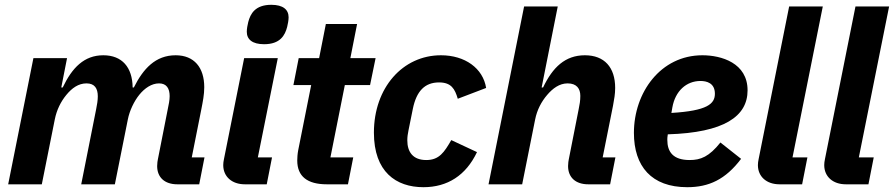

<svg xmlns="http://www.w3.org/2000/svg" viewBox="-20 -767 3720 799"><path d="M154 0 208 -270C216 -310 233 -344 256 -372C279 -400 306 -420 340 -420C374 -420 387 -399 387 -366C387 -350 384 -331 380 -312L318 0H458L512 -270C519 -306 538 -346 560 -373C582 -400 611 -420 642 -420C673 -420 686 -399 686 -367C686 -350 682 -331 678 -312L637 -104C636 -99 634 -88 634 -76C634 -29 665 0 718 0H809L831 -112H778L818 -313C824 -344 830 -373 830 -404C830 -486 788 -537 711 -537C627 -537 576 -481 537 -403H532C531 -487 488 -537 410 -537C330 -537 280 -485 241 -403H235L259 -525H119L14 0Z M1079 -583C1146 -583 1166 -620 1175 -655C1178 -667 1181 -683 1181 -695C1181 -727 1158 -747 1109 -747C1042 -747 1022 -710 1013 -675C1010 -663 1007 -647 1007 -635C1007 -603 1030 -583 1079 -583ZM1090 0 1112 -112H1053L1136 -525H996L912 -105C910 -95 909 -88 909 -80C909 -32 945 0 999 0Z M1428 0 1450 -112H1355L1415 -413H1520L1543 -525H1438L1466 -667H1336L1308 -525H1223L1201 -413H1275L1221 -142C1218 -127 1217 -109 1217 -99C1217 -33 1259 0 1340 0Z M1742 12C1842 12 1919 -37 1965 -134L1858 -184C1829 -134 1808 -101 1754 -101C1699 -101 1675 -134 1675 -183C1675 -197 1677 -211 1680 -225L1698 -314C1713 -388 1748 -424 1807 -424C1858 -424 1873 -397 1885 -356L2003 -401C1990 -483 1915 -537 1815 -537C1656 -537 1536 -402 1536 -215C1536 -52 1628 12 1742 12Z M2013 0H2153L2207 -270C2215 -310 2233 -344 2257 -372C2280 -399 2308 -420 2342 -420C2380 -420 2395 -398 2395 -368C2395 -348 2392 -331 2388 -312L2347 -104C2346 -99 2344 -88 2344 -76C2344 -29 2375 0 2428 0H2519L2541 -112H2488L2531 -327C2536 -354 2540 -376 2540 -401C2540 -487 2495 -537 2414 -537C2332 -537 2280 -487 2240 -403H2234L2301 -740H2161Z M2840 12C2930 12 2999 -20 3064 -106L2978 -174C2931 -115 2896 -101 2850 -101C2781 -101 2757 -135 2757 -185C2757 -190 2757 -196 2759 -208C2994 -215 3091 -283 3091 -391C3091 -505 2982 -537 2903 -537C2729 -537 2618 -382 2618 -214C2618 -75 2691 12 2840 12ZM2895 -430C2920 -430 2955 -422 2955 -377C2955 -335 2924 -306 2774 -297L2778 -320C2790 -388 2836 -430 2895 -430Z M3318 0 3340 -112H3278L3404 -740H3264L3137 -105C3135 -95 3134 -88 3134 -80C3134 -32 3170 0 3224 0Z M3594 0 3616 -112H3554L3680 -740H3540L3413 -105C3411 -95 3410 -88 3410 -80C3410 -32 3446 0 3500 0Z"/></svg>

Font: Braiins Sans
Style: Bold Italic
Weight: 700
Italic angle: -11.31°
Designer: Mike Abbink, Paul van der Laan, Pieter van Rosmalen, Jiri Chlebus, Lubos Buracinsky
Foundry: Bold Monday, Sudetype
Version: Version 1.000;hotconv 1.0.109;makeotfexe 2.5.65596